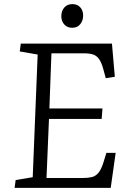

<svg xmlns="http://www.w3.org/2000/svg" viewBox="-20 -913 621 933"><path d="M163 -648 76 -663 81 -701H524L538 -540L494 -533L482 -577Q473 -610 461 -626.5Q449 -643 431.5 -648.5Q414 -654 386 -654H230L220 -386H478L474 -335H218L206 -48H382Q408 -48 426.5 -52.5Q445 -57 459 -74Q473 -91 484 -128L497 -170H542L518 0H51L56 -38L139 -52ZM278 -834Q278 -860 292.5 -876.5Q307 -893 331 -893Q348 -893 359.5 -886Q371 -879 377.5 -866.5Q384 -854 384 -837Q384 -813 370 -795.5Q356 -778 331 -778Q307 -778 292.5 -794Q278 -810 278 -834Z"/></svg>

Font: Literata Light
Style: Italic
Weight: 300
Italic angle: -2°
Designer: Latin by Veronika Burian and Jose Scaglione. Greek by Irene Vlachou. Cyrillic by Vera Evstafieva
Foundry: TypeTogether
Version: Version 3.103;gftools[0.9.29]